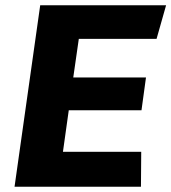

<svg xmlns="http://www.w3.org/2000/svg" viewBox="-20 -706 648 726"><path d="M35 0 132 -686H608L572 -559H278L257 -413H532L515 -289H240L218 -132H514L513 0Z"/></svg>

Font: Chivo Mono
Style: Bold Italic
Weight: 700
Italic angle: -8.05°
Monospace: yes
Version: Version 1.008